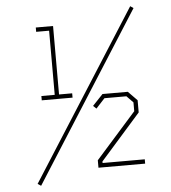

<svg xmlns="http://www.w3.org/2000/svg" viewBox="-58 -856 869 975"><g transform="rotate(-5 376.5 -368.5)"><path d="M112 66 95 55 642 -803 658 -792ZM153 -366V-388H221V-715H155V-737H243V-388H310V-366ZM410 0V-38L616 -270V-315L583 -349H471L426 -300L410 -315L463 -371H592L638 -324V-262L433 -30V-22H648V0Z"/></g></svg>

Font: Tomorrow Thin
Style: Regular
Weight: 250
Designer: Tony de Marco, Monica Rizzolli
Foundry: Just in Type
Version: Version 2.002